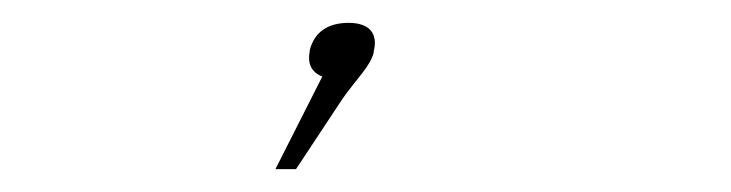

<svg xmlns="http://www.w3.org/2000/svg" viewBox="-20 -60 640 168"><path d="M251 -16V-15C249 -5 252 3 262 7L221 88H239L280 26C292 9 304 -2 307 -14V-15C311 -31 303 -40 285 -40C267 -40 255 -32 251 -16Z"/></svg>

Font: LT Wave Mono Thin
Style: Italic
Weight: 100
Designer: Daniel Lyons
Version: Version 2.5 (Glyphs App)